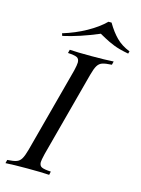

<svg xmlns="http://www.w3.org/2000/svg" viewBox="-140 -804 637 869"><g transform="rotate(15 178.5 -369.5)"><path d="M126.6 -46Q126.6 -29 138.3 -23.4Q150 -17.7 181.5 -16.1L178.2 0Q141.1 -2.4 75.8 -2.4Q8.1 -2.4 -26.6 0L-22.6 -16.1Q5.6 -17.7 19.8 -22.6Q33.9 -27.4 42.3 -41.5Q50.8 -55.6 58.9 -85.5L165.3 -485.5Q171.8 -512.9 171.8 -524.2Q171.8 -541.9 160.1 -547.6Q148.4 -553.2 117.7 -554.8L121.8 -571Q154.8 -568.5 224.2 -568.5Q288.7 -568.5 327.4 -571L323.4 -554.8Q293.5 -553.2 279.4 -548.4Q265.3 -543.5 256.9 -529.8Q248.4 -516.1 240.3 -485.5L133.9 -85.5Q126.6 -54.8 126.6 -46ZM72.6 -622.6 68.5 -633.9Q126.6 -651.6 176.6 -679.4Q226.6 -707.3 258.1 -738.7H272.6Q295.2 -700 320.6 -674.6Q346 -649.2 384.7 -633.9L381.5 -622.6Q337.9 -630.6 310.9 -641.5Q283.9 -652.4 264.5 -663.3Q245.2 -674.2 238.7 -677.4Q149.2 -639.5 72.6 -622.6Z"/></g></svg>

Font: Playfair Display SC
Style: Italic
Weight: 400
Italic angle: -14°
Designer: Claus Eggers Sørensen
Foundry: Claus Eggers Sørensen
Version: Version 1.202; ttfautohint (v1.6)